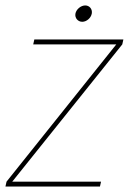

<svg xmlns="http://www.w3.org/2000/svg" viewBox="-38 -685 473 705"><path d="M415 -540H88L84 -522H389L-14 -18L-18 0H329L333 -18H7L411 -522ZM264 -605C280 -605 296 -619 299 -635C302 -651 291 -665 275 -665C259 -665 242 -651 239 -635C236 -619 248 -605 264 -605Z"/></svg>

Font: Poppins Devanagari Thin
Style: Italic
Weight: 100
Italic angle: -10°
Designer: Ninad Kale (Devanagari), Jonny Pinhorn (Latin)
Foundry: Indian Type Foundry
Version: 4.005